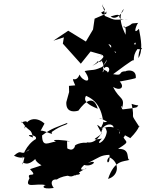

<svg xmlns="http://www.w3.org/2000/svg" viewBox="-20 -958 834 1100"><path d="M383 -147C357 -156 256 -163 301 -147C259 -143 222 -109 221 -182C275 -224 310 -231 366 -254C367 -239 340 -248 275 -201C297 -171 208 -229 209 -202L235 -250C188 -294 126 -278 120 -221C169 -299 80 -240 105 -261C151 -193 156 -230 169 -170C103 -192 200 -189 185 -161C135 -134 95 -53 114 -35C86 -72 170 -117 144 -97C92 -60 110 -111 60 -66C128 -33 127 -91 110 -15C105 -49 123 10 182 -47C185 -28 223 -8 220 -10C257 -27 232 -14 152 11C205 67 128 22 149 63C115 128 186 88 243 103C228 102 209 130 288 119C267 92 274 67 306 70C356 37 421 52 416 44C461 42 423 21 423 33C386 44 385 -1 369 49C401 62 406 41 474 6C480 10 415 30 462 -13C510 2 548 -48 484 -24C551 -58 557 -69 607 -71C614 -6 577 -26 605 -58C668 -29 663 49 599 67C636 -44 690 -31 722 -42C701 -45 732 -108 656 -105C738 -156 693 -137 680 -190C682 -127 719 -232 700 -227C647 -185 699 -220 695 -193C680 -185 640 -259 561 -219C607 -268 638 -235 629 -224C698 -218 649 -157 670 -221C649 -197 744 -161 726 -166C789 -229 776 -251 779 -230C717 -326 757 -257 734 -363C781 -347 775 -362 767 -347C769 -340 706 -334 665 -329C715 -340 662 -285 707 -321C651 -332 688 -378 676 -328C702 -406 665 -382 628 -460C666 -435 698 -456 666 -491C728 -502 755 -509 758 -511C765 -584 655 -540 720 -549C641 -555 699 -520 628 -533C743 -618 749 -622 747 -606C742 -671 788 -690 780 -693C808 -686 756 -708 747 -704C755 -719 760 -721 756 -681C828 -656 776 -726 773 -625C800 -666 788 -732 776 -793C733 -747 769 -836 774 -827C708 -822 759 -825 694 -800C675 -807 708 -823 699 -759C652 -857 675 -890 689 -907C687 -891 647 -836 614 -864C708 -893 618 -841 715 -846C621 -848 655 -835 580 -867C581 -924 553 -918 576 -938C549 -916 610 -906 560 -887C577 -849 593 -918 589 -880L522 -851L513 -789L472 -720L371 -782L286 -725L346 -744L340 -708L443 -593L499 -663L580 -640C531 -662 606 -641 552 -600C651 -707 653 -640 638 -660C610 -683 645 -647 601 -705C632 -700 624 -662 531 -631C614 -668 561 -604 509 -581C564 -616 520 -610 554 -602C565 -635 586 -552 568 -544C575 -596 625 -573 598 -542C587 -567 545 -542 592 -616C590 -586 519 -539 583 -583C513 -548 517 -562 465 -551C520 -469 449 -494 436 -531C411 -471 380 -540 411 -469L375 -466L376 -431L360 -373C357 -320 394 -314 429 -324C471 -382 517 -413 540 -335C482 -358 455 -381 473 -409C492 -400 552 -378 569 -275C548 -277 530 -296 594 -261C546 -246 595 -298 559 -227C538 -240 521 -268 565 -189C549 -192 580 -264 592 -203C583 -135 517 -121 564 -164C483 -150 544 -171 559 -191C508 -106 452 -164 485 -132C479 -152 400 -132 409 -118C391 -81 358 -111 322 -141C315 -129 299 -67 297 -59L366 -89L364 -149Z"/></svg>

Font: Hussar Lance
Style: Italic
Weight: 700
Foundry: Cannot Into Space Fonts, PlusOne Fonts
Version: Version 2.27